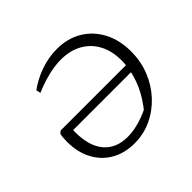

<svg xmlns="http://www.w3.org/2000/svg" viewBox="-156 -855 1056 1056"><g transform="rotate(-45 371.5 -327.0)"><path d="M338 8Q261 8 203 -25.5Q145 -59 113 -119.5Q81 -180 81 -260Q81 -275 82 -290Q83 -305 86 -318L100 -330H641L634 -283H123L153 -306Q151 -286 150.5 -279.5Q150 -273 150 -267Q150 -159 198.5 -101.5Q247 -44 337 -44Q382 -44 432.5 -59Q483 -74 539 -104L489 -68Q517 -101 540 -137.5Q563 -174 578.5 -212.5Q594 -251 602 -290Q610 -329 610 -366Q610 -439 581.5 -492.5Q553 -546 500.5 -575.5Q448 -605 376 -605Q330 -605 277 -592Q224 -579 168 -555L162 -581Q216 -620 278 -641Q340 -662 402 -662Q485 -662 548 -624.5Q611 -587 646.5 -519.5Q682 -452 682 -364Q682 -286 655 -219Q628 -152 580.5 -101Q533 -50 471 -21Q409 8 338 8Z"/></g></svg>

Font: Piazzolla 8pt ExtraLight
Style: Italic
Weight: 250
Italic angle: -11.3°
Designer: Juan Pablo del Peral
Foundry: Huerta Tipografica
Version: Version 2.001